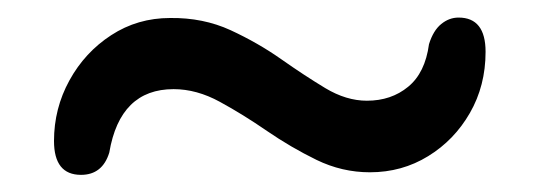

<svg xmlns="http://www.w3.org/2000/svg" viewBox="-20 -458 630 224"><path d="M411.5 -257Q379 -257 349.2 -271.5Q319.5 -286 291.5 -305.2Q263.5 -324.5 236.5 -339.2Q209.5 -354 182.5 -354Q120 -354 107.5 -280Q99.5 -254 74.5 -254Q43 -254 43 -293.5Q43 -331.5 61 -364.2Q79 -397 109.8 -417Q140.5 -437 178.5 -437Q217 -437.5 249 -422.8Q281 -408 308 -389Q335 -370 359.5 -355.2Q384 -340.5 408 -340.5Q436.5 -340.5 456.2 -356.8Q476 -373 480.5 -406.5Q485.5 -422.5 494.8 -430Q504 -437.5 515 -437.5Q546.5 -437.5 546.5 -397.5Q546.5 -358 528.2 -326.2Q510 -294.5 479.5 -275.8Q449 -257 411.5 -257Z"/></svg>

Font: Fraunces 72pt Soft
Style: Bold
Weight: 700
Version: Version 1.000;[b76b70a41]